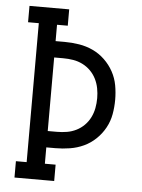

<svg xmlns="http://www.w3.org/2000/svg" viewBox="-53 -777 605 819"><g transform="rotate(5 250.0 -367.5)"><path d="M40 0V-70H86V-665H40V-735H210V-665H164V-595H203Q234 -595 265 -590Q296 -585 324 -572Q352 -559 375 -537Q398 -515 413 -487.5Q428 -460 433.5 -429.5Q439 -399 439 -368Q439 -336 433.5 -305.5Q428 -275 413 -247.5Q398 -220 375 -198Q352 -176 324 -163Q296 -150 265 -145Q234 -140 203 -140H164V-70H210V0ZM203 -210Q225 -210 246 -213.5Q267 -217 286 -226.5Q305 -236 320 -251Q335 -266 344.5 -285Q354 -304 358 -325Q362 -346 362 -368Q362 -389 358 -410Q354 -431 344.5 -450Q335 -469 320 -484Q305 -499 286 -508.5Q267 -518 246 -521.5Q225 -525 203 -525H164V-210Z"/></g></svg>

Font: Iosevka Slab
Style: Regular
Weight: 400
Monospace: yes
Designer: Belleve Invis
Foundry: Belleve Invis
Version: Version 11.2.4; ttfautohint (v1.8.3)